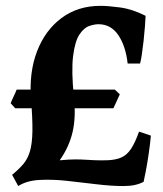

<svg xmlns="http://www.w3.org/2000/svg" viewBox="-20 -623 558 658"><path d="M479 -568.8Q478.5 -556.6 476.8 -533.2Q475.1 -509.8 472.2 -483.9Q469.2 -458 466.1 -436.3Q462.9 -414.6 460 -405.3H417.5Q410.6 -465.8 385.3 -502.9Q359.9 -540 317.4 -540Q303.7 -540 285.6 -533.9Q267.6 -527.8 252.2 -504.6Q236.8 -481.4 230.5 -430.7Q224.1 -379.9 233.4 -290.5Q240.7 -222.2 228.8 -170.7Q216.8 -119.1 184.6 -73.7Q217.8 -76.7 237.5 -76.7Q257.3 -76.7 271.7 -75.7Q286.1 -74.7 302.7 -74Q319.3 -73.2 346.2 -73.7Q376.5 -74.7 395.8 -83.3Q415 -91.8 429 -112.8Q442.9 -133.8 456.5 -171.9L497.1 -158.2Q494.6 -130.4 489.7 -96.9Q484.9 -63.5 479.7 -36.6Q474.6 -9.8 472.2 0Q445.8 14.6 403.6 14.6Q361.3 14.6 311 8.5Q260.7 2.4 209.7 -3.2Q158.7 -8.8 115 -6.3Q71.3 -3.9 42.5 14.6L21.5 -23.9Q44.9 -43 60.1 -61Q75.2 -79.1 82.8 -105Q90.3 -130.9 91.1 -172.9Q91.8 -214.8 86.4 -282.2Q79.1 -374.5 106.9 -447Q134.8 -519.5 190.9 -561.3Q247.1 -603 324.2 -603Q350.1 -603 391.8 -597.4Q433.6 -591.8 479 -568.8ZM368.7 -252H32.2L16.6 -269Q19 -276.4 26.6 -292.2Q34.2 -308.1 37.1 -315.9H373.5L390.6 -299.8Z"/></svg>

Font: Gentium Book Plus
Style: Bold
Weight: 700
Designer: Victor Gaultney, Annie Olsen, Iska Routamaa, Becca Hirsbrunner
Foundry: SIL International
Version: Version 6.101